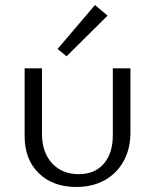

<svg xmlns="http://www.w3.org/2000/svg" viewBox="-20 -738 616 764"><path d="M209 -543 358 -718 408 -676 245 -514ZM78 -196V-466H147V-206Q147 -132 187 -88.5Q227 -45 293 -45Q357 -45 393 -86.5Q429 -128 429 -200V-466H499V-211Q499 -146 472 -97Q445 -48 396.5 -21Q348 6 284 6Q190 6 134 -49Q78 -104 78 -196Z"/></svg>

Font: Ysabeau SC
Style: Regular
Weight: 400
Designer: Christian Thalmann (Catharsis Fonts)
Version: Version 0.003